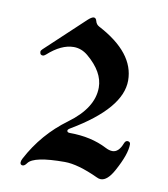

<svg xmlns="http://www.w3.org/2000/svg" viewBox="-66 -580 566 647"><g transform="rotate(10 217.0 -256.5)"><path d="M45.4 0.5Q45.4 -4.9 49.8 -13.2Q97.2 -103 179.2 -163.1Q261.2 -223.1 261.2 -293Q261.2 -346.2 203.6 -394.5Q181.2 -413.1 154.8 -413.1Q112.3 -413.1 66.4 -371.6Q61 -366.7 56.2 -366.7Q46.4 -366.7 46.4 -378.4Q46.4 -382.3 51.8 -387.2L184.1 -511.2Q196.8 -522.9 204.1 -522.9Q211.4 -522.9 214.1 -512Q216.8 -501 227.1 -495.6Q354.5 -428.7 354.5 -333.5Q354.5 -238.3 191.4 -141.6Q182.1 -136.2 182.1 -132.3Q182.1 -125.5 191.9 -125.5Q264.6 -125.5 319.3 -97.2Q332.5 -90.3 343.3 -90.3Q364.7 -90.3 377 -122.1Q380.9 -132.3 387.7 -132.3Q397.9 -132.3 397.9 -122.6Q397.9 -88.9 365.2 -29.3Q343.8 9.8 321.3 9.8Q314.5 9.8 307.6 6.3Q237.3 -26.4 191.9 -26.4Q86.4 -26.4 67.9 -0.5Q60.5 9.8 54.2 9.8Q45.4 9.8 45.4 0.5Z"/></g></svg>

Font: UnifrakturMaguntia21
Style: Book
Weight: 400
Designer: j. 'mach' wust, Gerrit Ansmann, Georg Duffner, based on a font by Peter Wiegel, original typeface by Carl Albert Fahrenw
Version: Version 2017-03-19